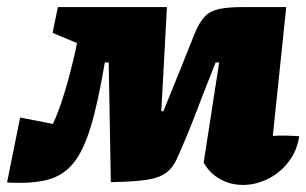

<svg xmlns="http://www.w3.org/2000/svg" viewBox="-71 -515 868 544"><path d="M617 9Q583 9 553.5 -7Q524 -23 506 -54L550 -338H540Q513 -271 487 -202.5Q461 -134 432 -69Q420 -41 400.5 -26Q381 -11 344.5 -5.5Q308 0 243 1L237 -338H226Q207 -225 186 -155.5Q165 -86 135.5 -51Q106 -16 61.5 -5Q17 6 -51 2L-14 -182L79 -164Q95 -198 111 -250Q127 -302 143 -372L147 -393L78 -422L93 -495H402L386 -200H392Q415 -256 437 -311Q459 -366 481 -421Q494 -452 509 -468Q524 -484 550 -489.5Q576 -495 619 -495H740L702 -130Q738 -132 777 -129Q770 -86 745.5 -55Q721 -24 687 -7.5Q653 9 617 9Z"/></svg>

Font: Piazzolla Black
Style: Italic
Weight: 900
Italic angle: -11.3°
Designer: Juan Pablo del Peral
Foundry: Huerta Tipografica
Version: Version 1.330